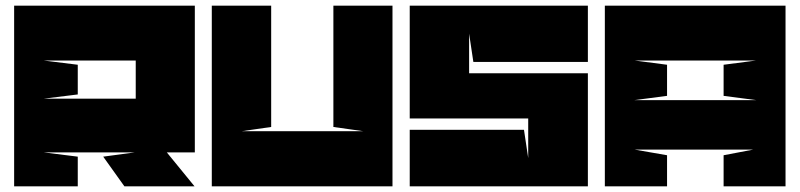

<svg xmlns="http://www.w3.org/2000/svg" viewBox="-20 -659 2829 679"><path d="M134 -445 255 -430V-325L134 -310H460V-445ZM135 -120 255 -105V0H30V-639H669V-120H570L668 0H420L345 -105L456 -120Z M835 -195H1265L1159 -210V-639H1368V0H729V-639H939V-210L835 -195Z M1429 -639H2059V-440H1654L1639 -540V-400H2059V0H1429V-200H1833L1848 -100V-240H1429V-639Z M2339 -430V-320L2224 -305H2654L2539 -320V-430L2654 -445H2224ZM2758 -639V0H2539V-110L2644 -130H2224L2339 -110V0H2119V-639Z"/></svg>

Font: Banana Brick
Style: Regular
Weight: 400
Designer: artmaker
Foundry: artmaker
Version: Version 4.000 2011 initial release